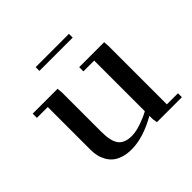

<svg xmlns="http://www.w3.org/2000/svg" viewBox="-149 -737 898 898"><g transform="rotate(-45 300.0 -288.0)"><path d="M32.2 -411.1V-439H196.8L199.2 -411.1V-150.9Q199.2 -89.4 219.5 -63.2Q239.7 -37.1 286.1 -37.1Q314.5 -37.1 350.8 -49.8Q387.2 -62.5 411.1 -76.2V-411.1H339.8V-439H504.9L506.8 -411.1V-25.9H580.1V0H415L411.1 -23.9V-45.9Q318.4 6.8 241.2 6.8Q210.4 6.8 186 -1.2Q161.6 -9.3 146.5 -22.2Q131.3 -35.2 121.6 -53.2Q111.8 -71.3 107.9 -89.8Q104 -108.4 104 -128.9V-411.1ZM195.8 -558.1V-583H416V-558.1Z"/></g></svg>

Font: Dehuti
Style: Bold
Weight: 700
Version: Version 1.2